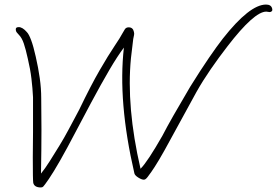

<svg xmlns="http://www.w3.org/2000/svg" viewBox="-20 -754 1216 843"><path d="M159 69Q131 69 126 49Q124 39 124 -64Q125 -108 125 -173.5Q125 -239 125 -327Q123 -367 118 -409Q113 -451 102 -497Q93 -538 84.5 -563Q76 -588 63 -601Q51 -613 50 -619Q46 -635 62 -635Q79 -635 98 -613Q107 -604 117 -577Q127 -550 137 -505Q148 -457 154.5 -411.5Q161 -366 161 -322Q162 -267 162 -184.5Q162 -102 160 8Q178 -14 198.5 -46.5Q219 -79 240.5 -114Q262 -149 279.5 -182Q297 -215 310 -239Q323 -263 328 -273Q379 -379 417.5 -445.5Q456 -512 482 -550.5Q508 -589 519 -610Q523 -618 528.5 -626Q534 -634 545 -634Q564 -634 568 -614Q570 -606 568.5 -600Q567 -594 565 -583Q561 -552 555 -499Q534 -285 597 -13Q613 -29 637 -65.5Q661 -102 693 -158Q712 -195 742.5 -248.5Q773 -302 815 -373Q861 -447 897 -499.5Q933 -552 958 -584Q1076 -734 1148 -734Q1171 -734 1175 -716Q1177 -708 1173 -704.5Q1169 -701 1164 -701Q1160 -701 1156.5 -702Q1153 -703 1149 -703Q1096 -703 979 -551Q941 -502 905.5 -450.5Q870 -399 843 -351Q810 -291 776.5 -229.5Q743 -168 704 -97Q676 -47 659 -21Q642 5 634 15Q628 24 622.5 29.5Q617 35 612 35Q602 35 587 25.5Q572 16 570 7Q497 -308 524 -545Q496 -508 460.5 -447.5Q425 -387 380 -303Q345 -236 318.5 -187Q292 -138 276 -107Q242 -44 217 -3.5Q192 37 178 55Q173 62 169.5 65.5Q166 69 159 69Z"/></svg>

Font: Oooh Baby
Style: Normal
Weight: 400
Designer: Robert E. Leuschke
Foundry: Robert E. Leuschke
Version: Version 1.011; ttfautohint (v1.8.3)